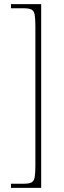

<svg xmlns="http://www.w3.org/2000/svg" viewBox="-20 -780 310 928"><path d="M33 128V108H95Q120 108 132 102Q144 96 147.5 77Q151 58 151 20V-652Q151 -691 147.5 -709.5Q144 -728 132 -734Q120 -740 95 -740H33V-760H179V128Z"/></svg>

Font: Noto Serif Lao SemiCondensed Thin
Style: Regular
Weight: 100
Width: 4
Designer: Monotype Design Team
Foundry: Monotype Imaging Inc.
Version: Version 2.003; ttfautohint (v1.8.4.7-5d5b)